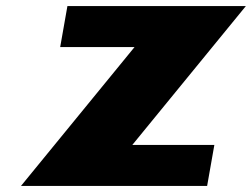

<svg xmlns="http://www.w3.org/2000/svg" viewBox="-20 -612 829 632"><path d="M789.3 -592H201.9L178.1 -457H422.8L49.1 0H661.8L685.6 -135H415.6Z"/></svg>

Font: Hussar Wysoki
Style: Obl
Weight: 700
Foundry: Cannot Into Space Fonts
Version: Version 0.92